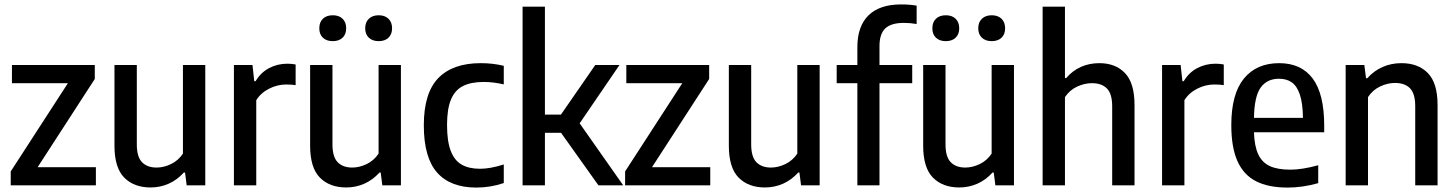

<svg xmlns="http://www.w3.org/2000/svg" viewBox="-20 -838 6579 868"><path d="M150 -82H413.5V0H28.5V-63L287 -462H34V-544H408.5V-481Z M497.5 -179.5V-544H598.5V-185.5Q598.5 -129 622 -104.8Q645.5 -80.5 688 -80.5Q720 -80.5 753 -96.2Q786 -112 807 -143.5V-544H908V0H824L816.5 -58H811Q781 -24.5 742.5 -7.5Q704 9.5 661 9.5Q585.5 9.5 541.5 -35.2Q497.5 -80 497.5 -179.5Z M1037.5 -544H1121.5L1129.5 -471H1135.5Q1159 -510.5 1196.8 -530.2Q1234.5 -550 1279 -550Q1299 -550 1316.5 -546.5V-453Q1299.5 -456 1273.5 -456Q1234 -456 1196.8 -437.2Q1159.5 -418.5 1138.5 -385V0H1037.5Z M1382 -179.5V-544H1483V-185.5Q1483 -129 1506.5 -104.8Q1530 -80.5 1572.5 -80.5Q1604.5 -80.5 1637.5 -96.2Q1670.5 -112 1691.5 -143.5V-544H1792.5V0H1708.5L1701 -58H1695.5Q1665.5 -24.5 1627 -7.5Q1588.5 9.5 1545.5 9.5Q1470 9.5 1426 -35.2Q1382 -80 1382 -179.5ZM1423.5 -710Q1423.5 -737.5 1439.8 -753.2Q1456 -769 1484.5 -769Q1512.5 -769 1528.8 -753.2Q1545 -737.5 1545 -710Q1545 -683 1528.8 -667.5Q1512.5 -652 1484.5 -652Q1456 -652 1439.8 -667.5Q1423.5 -683 1423.5 -710ZM1631 -710Q1631 -737.5 1647.5 -753.2Q1664 -769 1692 -769Q1720 -769 1736.2 -753.2Q1752.5 -737.5 1752.5 -710Q1752.5 -683 1736.2 -667.5Q1720 -652 1692 -652Q1664 -652 1647.5 -667.5Q1631 -683 1631 -710Z M1896 -271.5Q1896 -417.5 1961.5 -485Q2027 -552.5 2153.5 -552.5Q2208 -552.5 2257.5 -540.5V-456.5Q2210 -467.5 2167.5 -467.5Q2109 -467.5 2072.8 -449Q2036.5 -430.5 2018.8 -388Q2001 -345.5 2001 -273.5Q2001 -200 2017.5 -156.5Q2034 -113 2066.8 -94Q2099.5 -75 2150.5 -75Q2196 -75 2257.5 -94.5V-10.5Q2197 10 2133.5 10Q2016 10 1956 -58Q1896 -126 1896 -271.5Z M2685.5 0 2516.5 -237.5H2443.5V0H2342.5V-808H2443.5V-320H2516L2671 -544H2780.5L2600.5 -280.5L2797.5 0Z M2927.5 -82H3191V0H2806V-63L3064.5 -462H2811.5V-544H3186V-481Z M3275 -179.5V-544H3376V-185.5Q3376 -129 3399.5 -104.8Q3423 -80.5 3465.5 -80.5Q3497.5 -80.5 3530.5 -96.2Q3563.5 -112 3584.5 -143.5V-544H3685.5V0H3601.5L3594 -58H3588.5Q3558.5 -24.5 3520 -7.5Q3481.5 9.5 3438.5 9.5Q3363 9.5 3319 -35.2Q3275 -80 3275 -179.5Z M3956 -629.5V-544H4104V-462H3956V0H3856V-462H3762.5V-544H3856V-625Q3856 -719 3906.2 -768.5Q3956.5 -818 4054 -818Q4093 -818 4124 -812.5V-729.5Q4095.5 -734.5 4066 -734.5Q4009 -734.5 3982.5 -709.8Q3956 -685 3956 -629.5Z M4153.5 -179.5V-544H4254.5V-185.5Q4254.5 -129 4278 -104.8Q4301.5 -80.5 4344 -80.5Q4376 -80.5 4409 -96.2Q4442 -112 4463 -143.5V-544H4564V0H4480L4472.5 -58H4467Q4437 -24.5 4398.5 -7.5Q4360 9.5 4317 9.5Q4241.5 9.5 4197.5 -35.2Q4153.5 -80 4153.5 -179.5ZM4195 -710Q4195 -737.5 4211.2 -753.2Q4227.5 -769 4256 -769Q4284 -769 4300.2 -753.2Q4316.5 -737.5 4316.5 -710Q4316.5 -683 4300.2 -667.5Q4284 -652 4256 -652Q4227.5 -652 4211.2 -667.5Q4195 -683 4195 -710ZM4402.5 -710Q4402.5 -737.5 4419 -753.2Q4435.5 -769 4463.5 -769Q4491.5 -769 4507.8 -753.2Q4524 -737.5 4524 -710Q4524 -683 4507.8 -667.5Q4491.5 -652 4463.5 -652Q4435.5 -652 4419 -667.5Q4402.5 -683 4402.5 -710Z M4693.5 -808H4794.5V-485H4800Q4828.5 -518.5 4866.5 -535.5Q4904.5 -552.5 4950 -552.5Q5023 -552.5 5066 -507.5Q5109 -462.5 5109 -363V0H5008V-357Q5008 -414 4984.2 -438Q4960.5 -462 4916.5 -462Q4883 -462 4849.5 -446.5Q4816 -431 4794.5 -399V0H4693.5Z M5233.5 -544H5317.5L5325.5 -471H5331.5Q5355 -510.5 5392.8 -530.2Q5430.5 -550 5475 -550Q5495 -550 5512.5 -546.5V-453Q5495.5 -456 5469.5 -456Q5430 -456 5392.8 -437.2Q5355.5 -418.5 5334.5 -385V0H5233.5Z M5966.5 -240H5649Q5651 -177 5668.5 -140Q5686 -103 5721 -87Q5756 -71 5813.5 -71Q5867 -71 5939.5 -91V-10Q5869 10 5801 10Q5714 10 5658 -18.8Q5602 -47.5 5574.2 -109.8Q5546.5 -172 5546.5 -272.5Q5546.5 -413 5603.5 -482.8Q5660.5 -552.5 5763 -552.5Q5862.5 -552.5 5914.5 -483Q5966.5 -413.5 5966.5 -270ZM5649 -305H5870.5Q5869.5 -371.5 5856.5 -410.2Q5843.5 -449 5820.2 -465.5Q5797 -482 5762 -482Q5708 -482 5679.2 -442Q5650.5 -402 5649 -305Z M6063.5 -544H6148L6155.5 -484.5H6161.5Q6190.5 -517.5 6230 -535Q6269.5 -552.5 6315.5 -552.5Q6391.5 -552.5 6435.2 -507.5Q6479 -462.5 6479 -363.5V0H6378V-357.5Q6378 -414.5 6354.5 -438.8Q6331 -463 6286.5 -463Q6253 -463 6219.5 -447.2Q6186 -431.5 6164.5 -399V0H6063.5Z"/></svg>

Font: Encode Sans Semi Condensed Medium
Style: Regular
Weight: 500
Width: 4
Designer: Multiple Designers
Foundry: Impallari Type
Version: Version 2.000